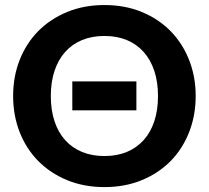

<svg xmlns="http://www.w3.org/2000/svg" viewBox="-20 -754 851 782"><path d="M274.5 -422.5H535.5V-304.5H274.5ZM777 -363Q777 -283.5 750.2 -215.5Q723.5 -147.5 674.8 -98Q626 -48.5 557.5 -20.2Q489 8 405.5 8Q322 8 253.5 -20.2Q185 -48.5 136 -98Q87 -147.5 60.2 -215.5Q33.5 -283.5 33.5 -363Q33.5 -442.5 60.2 -510.2Q87 -578 136 -627.5Q185 -677 253.5 -705.2Q322 -733.5 405.5 -733.5Q489 -733.5 557.5 -705.2Q626 -677 674.8 -627.2Q723.5 -577.5 750.2 -509.8Q777 -442 777 -363ZM623.5 -363Q623.5 -420 608.5 -465.2Q593.5 -510.5 565.2 -542.2Q537 -574 496.8 -590.8Q456.5 -607.5 405.5 -607.5Q354.5 -607.5 314 -590.8Q273.5 -574 245.2 -542.2Q217 -510.5 202 -465.2Q187 -420 187 -363Q187 -305.5 202 -260.2Q217 -215 245.2 -183.5Q273.5 -152 314 -135.2Q354.5 -118.5 405.5 -118.5Q456.5 -118.5 496.8 -135.2Q537 -152 565.2 -183.5Q593.5 -215 608.5 -260.2Q623.5 -305.5 623.5 -363Z"/></svg>

Font: Lato Heavy
Style: Regular
Weight: 800
Designer: Lukasz Dziedzic
Foundry: tyPoland Lukasz Dziedzic
Version: Version 2.007; 2014-02-27